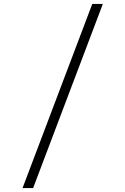

<svg xmlns="http://www.w3.org/2000/svg" viewBox="-20 -850 640 980"><path d="M95 110 451 -830H505L149 110Z"/></svg>

Font: NKDuy Mono Thin
Style: Regular
Weight: 100
Monospace: yes
Designer: NKDuy
Foundry: NKDuy
Version: Version 2.251; ttfautohint (v1.8.4.7-5d5b)